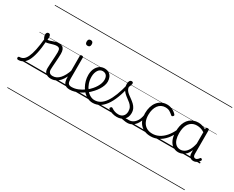

<svg xmlns="http://www.w3.org/2000/svg" viewBox="-266 -1688 3497 2866"><g transform="rotate(30 1482.0 -255.0)"><path d="M-68 17Q-81 17 -87 9.5Q-93 2 -93 -7Q-93 -16 -87.5 -23.5Q-82 -31 -70 -31Q-34 -31 -5 -51.5Q24 -72 47.5 -121Q71 -170 89 -254Q107 -338 119 -464L159 -442Q150 -310 130 -221.5Q110 -133 81 -80.5Q52 -28 14.5 -5.5Q-23 17 -68 17ZM493 17Q468 17 446 10.5Q424 4 407.5 -9.5Q391 -23 382.5 -43.5Q374 -64 374 -93Q374 -120 376.5 -155.5Q379 -191 381 -230Q383 -269 385.5 -306.5Q388 -344 388 -376Q388 -421 374 -437Q360 -453 330 -453Q303 -453 271 -444Q239 -435 208 -425.5Q177 -416 153 -416Q138 -416 124 -432Q110 -448 101 -470.5Q92 -493 92 -513Q92 -526 96.5 -536Q101 -546 109.5 -552Q118 -558 130 -558Q149 -558 157.5 -542Q166 -526 166 -502Q166 -493 164.5 -482Q163 -471 162 -463Q179 -462 199 -468Q219 -474 242 -482.5Q265 -491 289.5 -497.5Q314 -504 339 -504Q373 -504 395.5 -491.5Q418 -479 429.5 -451Q441 -423 441 -378Q441 -346 438.5 -308Q436 -270 433.5 -232Q431 -194 428.5 -160.5Q426 -127 426 -104Q426 -68 444 -49.5Q462 -31 499 -31Q510 -31 515 -23.5Q520 -16 519.5 -7Q519 2 512.5 9.5Q506 17 493 17ZM0 449H568V459H0ZM0 -20H568V0H0ZM0 -505H568V-500H0ZM0 -969H568V-959H0Z M493 17Q482 17 476.5 9.5Q471 2 471.5 -7Q472 -16 479 -23.5Q486 -31 499 -31Q533 -31 563 -46Q593 -61 618.5 -89.5Q644 -118 665.5 -158Q687 -198 704 -249Q707 -259 716 -259Q725 -259 731.5 -252Q738 -245 735 -235Q719 -180 696 -134Q673 -88 643.5 -54Q614 -20 576.5 -1.5Q539 17 493 17ZM568 449V459ZM568 -20V0ZM568 -505V-500ZM568 -969V-959Z M819 17Q786 17 762.5 8Q739 -1 725.5 -19.5Q712 -38 706 -64.5Q700 -91 700 -126V-496Q700 -506 706.5 -510.5Q713 -515 725 -515Q739 -515 745.5 -510.5Q752 -506 752 -496V-128Q752 -77 767 -54Q782 -31 826 -31Q835 -31 839.5 -23.5Q844 -16 843.5 -7Q843 2 837 9.5Q831 17 819 17ZM725 -683Q703 -683 692.5 -695.5Q682 -708 682 -732Q682 -757 692.5 -769.5Q703 -782 725 -782Q747 -782 758 -769.5Q769 -757 769 -732Q769 -707 758 -695Q747 -683 725 -683ZM568 449H893V459H568ZM568 -20H893V0H568ZM568 -505H893V-500H568ZM568 -969H893V-959H568Z M820 17Q808 17 802.5 9.5Q797 2 798.5 -7Q800 -16 807 -23.5Q814 -31 826 -31Q879 -31 934 -53Q989 -75 1036 -112Q1044 -118 1051 -115Q1058 -112 1062 -105Q1066 -98 1066.5 -89.5Q1067 -81 1060 -76Q1023 -47 982 -26.5Q941 -6 899.5 5.5Q858 17 820 17ZM893 449V459ZM893 -20V0ZM893 -505V-500ZM893 -969V-959Z M1040 -113Q1060 -128 1079 -145.5Q1098 -163 1114 -182Q1140 -212 1159 -243.5Q1178 -275 1188.5 -306.5Q1199 -338 1199 -367Q1199 -419 1176 -444.5Q1153 -470 1111 -470Q1100 -470 1095 -477.5Q1090 -485 1090.5 -494.5Q1091 -504 1097.5 -511.5Q1104 -519 1115 -519Q1164 -519 1194.5 -498.5Q1225 -478 1240 -444Q1255 -410 1255 -370Q1255 -336 1242 -299.5Q1229 -263 1206 -226.5Q1183 -190 1153 -157Q1134 -135 1111.5 -114.5Q1089 -94 1065 -75ZM893 449H1337V459H893ZM893 -20H1337V0H893ZM893 -505H1337V-500H893ZM893 -969H1337V-959H893Z M1214 17Q1170 17 1130 -1Q1090 -19 1057.5 -51Q1025 -83 1001.5 -125Q978 -167 965 -215Q952 -263 952 -313Q952 -348 959.5 -379.5Q967 -411 981.5 -436.5Q996 -462 1016 -480.5Q1036 -499 1061 -509Q1086 -519 1115 -519Q1124 -519 1128.5 -511.5Q1133 -504 1132 -494.5Q1131 -485 1125.5 -477.5Q1120 -470 1111 -470Q1090 -470 1071 -459.5Q1052 -449 1038 -428.5Q1024 -408 1015.5 -379.5Q1007 -351 1007 -315Q1007 -254 1025 -203Q1043 -152 1073 -113.5Q1103 -75 1141 -53.5Q1179 -32 1219 -32Q1271 -32 1315.5 -59Q1360 -86 1398.5 -141.5Q1437 -197 1469.5 -281Q1502 -365 1530 -479Q1532 -488 1542 -489Q1552 -490 1560.5 -484Q1569 -478 1566 -463Q1540 -343 1504.5 -252.5Q1469 -162 1425 -102Q1381 -42 1328.5 -12.5Q1276 17 1214 17ZM1337 449V459ZM1337 -20V0ZM1337 -505V-500ZM1337 -969V-959Z M1813 17Q1784 17 1759.5 12Q1735 7 1711.5 4Q1688 1 1661 9L1684 -15Q1716 -26 1738.5 -29Q1761 -32 1780 -31.5Q1799 -31 1819 -31Q1828 -31 1832 -23.5Q1836 -16 1835 -7Q1834 2 1828 9.5Q1822 17 1813 17ZM1631 19Q1589 19 1550 6.5Q1511 -6 1482 -28Q1475 -35 1474.5 -43Q1474 -51 1483 -60Q1490 -68 1497 -69.5Q1504 -71 1513 -65Q1542 -45 1571 -35.5Q1600 -26 1635 -26Q1685 -26 1714 -57Q1743 -88 1743 -140Q1743 -180 1727 -209Q1711 -238 1685 -260Q1659 -282 1629.5 -303Q1600 -324 1574.5 -349Q1549 -374 1532.5 -406.5Q1516 -439 1516 -485Q1516 -514 1527.5 -535Q1539 -556 1562 -556Q1575 -556 1582 -549.5Q1589 -543 1589 -531Q1589 -519 1583 -500.5Q1577 -482 1566 -459Q1568 -428 1585 -404.5Q1602 -381 1628.5 -361Q1655 -341 1684 -320Q1713 -299 1739 -274.5Q1765 -250 1781.5 -217.5Q1798 -185 1798 -140Q1798 -69 1752.5 -25Q1707 19 1631 19ZM1337 449H1887V459H1337ZM1337 -20H1887V0H1337ZM1337 -505H1887V-500H1337ZM1337 -969H1887V-959H1337Z M1812 17Q1801 17 1795.5 9.5Q1790 2 1790.5 -7Q1791 -16 1798 -23.5Q1805 -31 1818 -31Q1849 -31 1875.5 -45.5Q1902 -60 1922.5 -84.5Q1943 -109 1956 -142.5Q1969 -176 1975 -215Q1976 -226 1985 -229Q1994 -232 2002 -228Q2010 -224 2009 -213Q2004 -165 1988 -123.5Q1972 -82 1946.5 -50.5Q1921 -19 1887 -1Q1853 17 1812 17ZM1887 449V459ZM1887 -20V0ZM1887 -505V-500ZM1887 -969V-959Z M2215 17Q2101 17 2036 -51Q1971 -119 1971 -241Q1971 -302 1986.5 -352.5Q2002 -403 2031 -440Q2060 -477 2101.5 -498Q2143 -519 2196 -519Q2242 -519 2286 -499Q2330 -479 2361 -442Q2366 -435 2365.5 -428.5Q2365 -422 2356 -413Q2347 -404 2339 -404Q2331 -404 2325 -410Q2295 -437 2266.5 -453.5Q2238 -470 2193 -470Q2156 -470 2125 -454.5Q2094 -439 2072 -409.5Q2050 -380 2038 -338.5Q2026 -297 2026 -244Q2026 -178 2048.5 -130Q2071 -82 2113.5 -56Q2156 -30 2216 -30Q2227 -30 2232.5 -23Q2238 -16 2238 -6.5Q2238 3 2232.5 10Q2227 17 2215 17ZM1887 449H2422V459H1887ZM1887 -20H2422V0H1887ZM1887 -505H2422V-500H1887ZM1887 -969H2422V-959H1887Z M2214 17Q2205 17 2200.5 10Q2196 3 2196 -6.5Q2196 -16 2201.5 -23Q2207 -30 2216 -30Q2276 -30 2330.5 -58Q2385 -86 2430.5 -138.5Q2476 -191 2510 -264Q2514 -272 2522.5 -271Q2531 -270 2538 -263.5Q2545 -257 2540 -247Q2506 -162 2455 -103Q2404 -44 2342.5 -13.5Q2281 17 2214 17ZM2422 449V459ZM2422 -20V0ZM2422 -505V-500ZM2422 -969V-959Z M2690 17Q2636 17 2594 -12Q2552 -41 2528.5 -97Q2505 -153 2505 -234Q2505 -285 2514 -328.5Q2523 -372 2542 -407Q2561 -442 2589 -467Q2617 -492 2653.5 -505.5Q2690 -519 2735 -519Q2769 -519 2801.5 -509Q2834 -499 2867 -480V-496Q2867 -506 2873.5 -510.5Q2880 -515 2894 -515Q2908 -515 2914 -510.5Q2920 -506 2920 -496V-92Q2920 -71 2924 -57.5Q2928 -44 2937 -37Q2946 -30 2960 -30Q2971 -30 2980.5 -34.5Q2990 -39 3000 -49Q3010 -59 3020 -73Q3025 -80 3031.5 -79.5Q3038 -79 3045 -73Q3053 -68 3054.5 -61Q3056 -54 3052 -48Q3041 -28 3025 -13.5Q3009 1 2990 9Q2971 17 2951 17Q2932 17 2916.5 11.5Q2901 6 2890 -5.5Q2879 -17 2873.5 -34Q2868 -51 2868 -72Q2868 -84 2867.5 -97Q2867 -110 2867 -122Q2845 -69 2815.5 -38.5Q2786 -8 2753.5 4.5Q2721 17 2690 17ZM2561 -237Q2561 -178 2575.5 -132Q2590 -86 2621 -59.5Q2652 -33 2698 -33Q2733 -33 2765.5 -52.5Q2798 -72 2824.5 -116.5Q2851 -161 2867 -234V-430Q2832 -453 2800 -461.5Q2768 -470 2736 -470Q2703 -470 2676 -460Q2649 -450 2627.5 -431Q2606 -412 2591 -384Q2576 -356 2568.5 -319.5Q2561 -283 2561 -237ZM2422 449H3057V459H2422ZM2422 -20H3057V0H2422ZM2422 -505H3057V-500H2422ZM2422 -969H3057V-959H2422Z"/></g></svg>

Font: Playwrite IT Trad Guides
Style: Regular
Weight: 400
Designer: Veronika Burian, José Scaglione
Foundry: TypeTogether
Version: Version 1.003